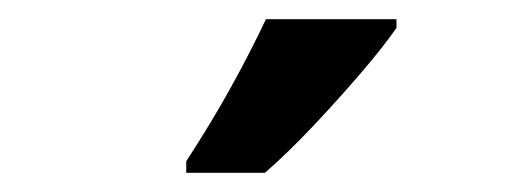

<svg xmlns="http://www.w3.org/2000/svg" viewBox="-20 -786 540 200"><path d="M174 -618Q200 -658 220.5 -695Q241 -732 257 -766H393V-757Q380 -738 356 -710Q332 -682 305.5 -654Q279 -626 256 -606H174Z"/></svg>

Font: Noto Sans Mono ExtraCondensed
Style: Bold
Weight: 700
Width: 2
Designer: Monotype Design Team
Foundry: Monotype Imaging Inc.
Version: Version 2.014